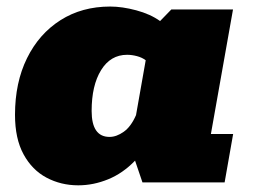

<svg xmlns="http://www.w3.org/2000/svg" viewBox="-20 -552 785 581"><path d="M216.8 8.8Q164.6 8.8 120.8 -14.4Q77.1 -37.6 51.3 -85Q25.4 -132.3 25.4 -204.6Q25.4 -302.2 61.8 -376Q98.1 -449.7 163.1 -491Q228 -532.2 313.5 -532.2Q349.6 -532.2 392.3 -520.8Q435.1 -509.3 464.4 -488.3L498.5 -523.4H685.1L618.2 -146.5H685.5L659.7 0H411.1L388.7 -65.9Q352.1 -27.8 307.4 -9.5Q262.7 8.8 216.8 8.8ZM311.5 -137.7Q332.5 -137.7 354.5 -153.3Q376.5 -168.9 391.6 -203.6L420.9 -369.6Q410.2 -377.9 394.5 -382.1Q378.9 -386.2 364.7 -386.2Q314.5 -386.2 285.9 -339.8Q257.3 -293.5 257.3 -216.3Q257.3 -137.7 311.5 -137.7Z"/></svg>

Font: Bevan
Style: Italic
Weight: 400
Italic angle: -10°
Designer: Vernon Adams
Foundry: Vernon Adams
Version: Version 2.100; ttfautohint (v1.8.3)